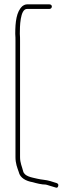

<svg xmlns="http://www.w3.org/2000/svg" viewBox="-20 -708 337 881"><path d="M207 -688H104C97 -688 90 -685 83 -680C55 -655 50 -606 50 -553C51 -541 51 -530 51 -520V13C51 42 59 61 66 81C72 109 100 123 130 128C147 133 171 139 190 139C194 140 199 141 204 143L234 152C241 155 245 153 247 146C249 139 247 135 240 132L230 129C223 127 217 125 211 123C192 117 171 117 151 112C126 106 92 102 86 77C81 56 72 40 72 13V-520C72 -531 72 -542 71 -553C71 -585 72 -667 104 -667H207C213 -667 218 -672 218 -678C218 -684 213 -688 207 -688Z"/></svg>

Font: Electronic
Style: Thn
Weight: 100
Version: Version 1.011